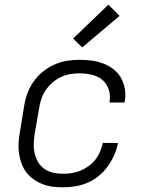

<svg xmlns="http://www.w3.org/2000/svg" viewBox="-20 -794 640 822"><path d="M250 8Q227 8 204.5 5Q182 2 161.5 -6Q141 -14 123.5 -26.5Q106 -39 93 -56Q80 -73 72.5 -93.5Q65 -114 61.5 -136.5Q58 -159 59.5 -182Q61 -205 65 -228L83 -338Q87 -365 96.5 -392Q106 -419 122.5 -443Q139 -467 162 -486Q185 -505 211.5 -517Q238 -529 265.5 -533.5Q293 -538 320 -538Q347 -538 373 -534.5Q399 -531 422.5 -522Q446 -513 466 -497.5Q486 -482 498 -460.5Q510 -439 514.5 -413Q519 -387 514 -360Q514 -359 513.5 -357.5Q513 -356 513 -355H449Q449 -356 449 -357Q449 -358 449 -359Q454 -385 445.5 -410.5Q437 -436 418 -452Q399 -468 373 -474Q347 -480 320 -480Q300 -480 279.5 -476.5Q259 -473 239.5 -463.5Q220 -454 203.5 -439.5Q187 -425 175 -407Q163 -389 156.5 -369Q150 -349 147 -328L128 -218Q125 -197 124.5 -176Q124 -155 129 -135Q134 -115 144.5 -98Q155 -81 171.5 -70Q188 -59 208.5 -54.5Q229 -50 250 -50Q269 -50 288 -53Q307 -56 325 -63.5Q343 -71 359.5 -83Q376 -95 388.5 -111Q401 -127 408.5 -145Q416 -163 420 -182H485Q480 -155 469 -130Q458 -105 441.5 -82Q425 -59 403 -41Q381 -23 355.5 -12Q330 -1 303 3.5Q276 8 250 8ZM332 -591 293 -629 444 -774 492 -726Z"/></svg>

Font: Iosevka Curly LtExObl
Style: Regular
Weight: 300
Width: 7
Italic angle: -9°
Monospace: yes
Designer: Belleve Invis
Foundry: Belleve Invis
Version: Version 11.1.0; ttfautohint (v1.8.3)